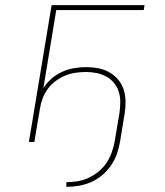

<svg xmlns="http://www.w3.org/2000/svg" viewBox="-20 -550 640 744"><path d="M237 174V156Q258 156 280 152.5Q302 149 322.5 139.5Q343 130 361 115.5Q379 101 392 82Q405 63 412.5 42Q420 21 424 0L443 -113Q446 -134 446 -155Q446 -176 440 -195Q434 -214 421.5 -229Q409 -244 391.5 -253.5Q374 -263 354 -267Q334 -271 313 -271Q293 -271 272.5 -268Q252 -265 232.5 -257Q213 -249 195.5 -236Q178 -223 165.5 -206Q153 -189 145.5 -169.5Q138 -150 135 -130L113 0H92L180 -530H540L537 -511H198L148 -208Q161 -229 180 -245.5Q199 -262 221.5 -272Q244 -282 267.5 -286Q291 -290 314 -290Q338 -290 361 -285.5Q384 -281 403.5 -270Q423 -259 437.5 -242Q452 -225 459 -203.5Q466 -182 466.5 -158Q467 -134 463 -110L445 0Q441 24 432.5 47.5Q424 71 409.5 92Q395 113 375 129.5Q355 146 332 156Q309 166 285 170Q261 174 237 174Z"/></svg>

Font: Iosevka Curly ThExObl
Style: Regular
Weight: 100
Width: 7
Italic angle: -9°
Monospace: yes
Designer: Belleve Invis
Foundry: Belleve Invis
Version: Version 11.1.0; ttfautohint (v1.8.3)